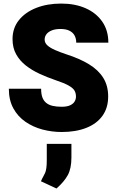

<svg xmlns="http://www.w3.org/2000/svg" viewBox="-20 -741 669 1092"><path d="M330.6 9.8Q274.9 9.8 221.4 -4.4Q168 -18.6 124.8 -48.3Q81.5 -78.1 55.9 -124.8Q30.3 -171.4 30.3 -236.3H213.9Q213.9 -207 220.9 -187.5Q228 -168 242.7 -156Q257.3 -144 279.3 -138.9Q301.3 -133.8 330.6 -133.8Q360.8 -133.8 378.7 -142.1Q396.5 -150.4 404.3 -163.6Q412.1 -176.8 412.1 -191.4Q412.1 -210.4 404.1 -225.1Q396 -239.7 370.8 -254.2Q345.7 -268.6 294.4 -285.6Q248.5 -301.3 205.1 -321.3Q161.6 -341.3 127 -368.4Q92.3 -395.5 71.8 -432.4Q51.3 -469.2 51.3 -518.6Q51.3 -581.1 87.4 -626.2Q123.5 -671.4 186 -696Q248.5 -720.7 328.1 -720.7Q406.7 -720.7 467 -694.1Q527.3 -667.5 561.8 -617.7Q596.2 -567.9 596.2 -498.5H413.6Q413.6 -521.5 404.1 -539.1Q394.5 -556.6 374.8 -566.4Q355 -576.2 324.2 -576.2Q294.4 -576.2 274.2 -567.9Q253.9 -559.6 243.9 -546.1Q233.9 -532.7 233.9 -516.1Q233.9 -497.1 249.5 -482.9Q265.1 -468.8 293 -456.5Q320.8 -444.3 357.4 -432.1Q433.6 -407.7 486.6 -375.2Q539.6 -342.8 567.4 -298.1Q595.2 -253.4 595.2 -192.4Q595.2 -127.4 562.7 -82.3Q530.3 -37.1 470.7 -13.7Q411.1 9.8 330.6 9.8ZM386.2 154.8Q386.2 217.3 365.5 255.1Q344.7 293 301.3 331.1L212.9 290Q220.2 272.9 226.3 262.7Q232.4 252.4 236.8 241.9Q241.2 231.4 243.7 214.1Q246.1 196.8 246.1 166V77.1H386.2Z"/></svg>

Font: Heebo Black
Style: Regular
Weight: 900
Designer: Oded Ezer
Foundry: Ezer Type House
Version: Version 3.100